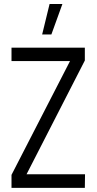

<svg xmlns="http://www.w3.org/2000/svg" viewBox="-20 -916 471 936"><path d="M185.5 -748 221.7 -896.5H284.2L230.5 -748ZM36.1 0V-63.5L321.3 -618.2H36.1V-683.6H393.6V-621.1L109.4 -66.4H394.5L393.6 0Z"/></svg>

Font: Post No Bills Jaffna Medium
Style: Regular
Weight: 500
Designer: Kosala Senevirathne, Siva Puranthara, Lasantha Premarathna, Tharique Azeez
Foundry: Mooniak
Version: Version 1.220 ; ttfautohint (v1.6)